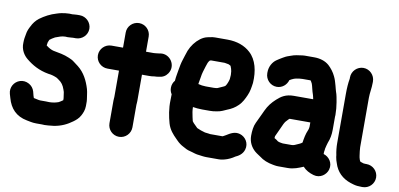

<svg xmlns="http://www.w3.org/2000/svg" viewBox="-89 -1091 3389 1629"><g transform="rotate(10 1605.5 -276.5)"><path d="M351 194.5C373 194.5 393.1 191.8 407.7 190.3L427.7 188.3C428.2 188.3 429.1 188.2 429.7 188.1C494.9 178 544.4 152.6 587.2 121.2C605.7 107.6 629.5 89.3 645.1 59.7C655.9 39.9 669.5 10.4 669.5 -25V-46C669.5 -58.2 670 -71.4 667.8 -82.4C663.3 -104.5 661.7 -138.2 653 -168.5C632.2 -237.8 600.6 -301.6 542.4 -347.3C524.1 -362 516.2 -366.3 506 -374.8C486.9 -390.7 469.5 -397 455 -403.4C410.7 -422.8 364.4 -430.2 317.5 -438.8C298 -443.2 276.2 -455.3 259.2 -468.4C257 -470.3 255.9 -471 252.3 -473.6C253.5 -481.3 255.1 -489.4 256.6 -501C260.1 -509.3 263.9 -519.7 266.3 -524.1C280.3 -533.8 290.3 -542.6 310.1 -552.6C339.9 -563.9 366.5 -574.5 395 -574.5C400.3 -574.5 408.1 -573.5 415 -573.5C435.1 -573.5 452.6 -576.5 462 -576.5H485C538.4 -576.5 584.5 -620.1 584.5 -675C584.5 -729.2 539.3 -774.5 485 -774.5H462C445.1 -774.5 430.9 -771.7 421.2 -771.5C412.3 -772.1 402.9 -772.5 395 -772.5C382.8 -772.5 371 -771.7 359.7 -770.1C338.8 -767.1 317.3 -764.4 289.6 -754.7C235 -739 189.5 -713.8 148.6 -684.1C121.4 -663.3 101.5 -636.3 87.5 -606.9C78.2 -589.6 65.8 -565.1 62 -534.1C57.6 -514.1 53.7 -490.4 53.5 -462.5C50 -401.5 81.8 -355.9 114.4 -329.8C165.6 -288 225.5 -253.5 307.5 -239.1C308.2 -238.9 309.6 -238.7 310.6 -238.7C336.5 -236.3 363.1 -227.8 384.7 -217.7C392.9 -210.9 400 -206.6 404.2 -203.8C427.8 -188.1 445.2 -165.9 457.4 -129.1L463.9 -109.6C466.5 -98.2 467.7 -78.2 471.5 -56.5V-40.2C461.8 -33 449.4 -25 436.9 -18C415.6 -9.8 388 -3.8 357.5 -3.5C349.9 -4.1 339 -4.5 329 -4.5H279C275.6 -4.5 275.6 -4.8 273.3 -5.1L262.1 -6.7C252 -9.7 235.6 -12.2 222.6 -15.2C221.5 -17.7 219.2 -24.5 216.1 -34.4L207.2 -68.9C199.5 -95.2 182.7 -115.5 159.7 -128.3C106.6 -157.8 48.7 -133.7 24.6 -90.2C12.6 -68.5 8.3 -41.9 16 -14.7L25.9 19.2C50 106.4 102.5 164 196.6 182C219.6 185.5 242.8 193.5 279 193.5H329C337.7 193.5 343.8 194.5 351 194.5Z M893.5 -698V-567.5H794C739.1 -567.5 694.5 -522.4 694.5 -468C694.5 -413 739.9 -369.5 794 -369.5H893.5V-142C893.5 -136.8 891.5 -124.1 891.5 -110V84C891.5 138.6 935.5 183.5 990.5 183.5C1045.5 183.5 1089.5 138.6 1089.5 84V-110C1089.5 -114.5 1091.5 -127.3 1091.5 -142V-369.5H1152C1168.2 -369.5 1182 -370.4 1197.9 -373.5C1208.4 -373.6 1221.2 -374.5 1234.1 -376.8C1268.5 -379.9 1292.9 -394.3 1310.4 -419.7C1360.2 -491.9 1297.7 -588.1 1212.6 -573.9L1201.3 -571.9C1187.5 -569.4 1169.3 -568.9 1158.6 -567.5H1091.5V-698C1091.5 -752.5 1046.6 -796.5 992.5 -796.5C938.5 -796.5 893.5 -752.5 893.5 -698Z M1703.2 20.6C1677.9 14 1654 5.5 1632.1 -4.9L1595.5 -41.5C1591.8 -45.3 1590.7 -47.1 1584.6 -55.8C1582.7 -60.6 1580.1 -72 1576.7 -89.5C1569.9 -120.8 1565.6 -142.9 1565.1 -174.3C1588.9 -170.3 1617.5 -167.5 1645 -167.5H1711C1731.3 -167.5 1749.6 -169.4 1767.4 -172.9C1806.3 -177.2 1835.9 -195.1 1855.5 -203C1889.5 -215.9 1919 -233.2 1945.1 -259C1975.3 -287.6 1991.4 -323.5 2005.2 -354.6C2021.2 -389.8 2025.8 -425.4 2031.1 -462.7C2031.2 -463.4 2031.4 -464.7 2031.4 -465.7C2037.7 -566.7 2016.5 -661.2 1953.4 -718.6C1906 -762.7 1838.4 -788.5 1755 -788.5H1648C1632.9 -788.5 1617.9 -786.5 1602.6 -782.6L1583.2 -778.7C1561.5 -773.7 1543.4 -764.7 1524.7 -751.2C1486.1 -722.2 1456.4 -682.8 1437.2 -636.1C1426.2 -608.4 1419 -576.9 1410.6 -554.5C1400.4 -523.8 1395.4 -495.7 1389.9 -462.5C1386.1 -433.2 1378.3 -406.4 1376 -367.5C1361.2 -350.4 1352.5 -327.4 1352.5 -304C1352.5 -284.7 1356.7 -268.1 1368.5 -249.4C1367.9 -233.5 1367.5 -215.2 1367.5 -199.8C1364.6 -125.7 1378.2 -59.5 1393.9 -2.7C1409.4 50.3 1442.1 85.1 1471.5 114.5L1488.5 131.5C1496.9 139.9 1503.1 145.5 1513.5 153C1529.6 165.8 1550.4 174.3 1559.1 179.8C1578.7 192 1600.9 198 1624.3 203.5C1639.2 207.3 1658.6 216.1 1689.7 218.4C1705.5 220.2 1726.5 224.5 1752 224.5H1855C1878.1 224.5 1894.7 220.2 1906.1 217.4C1937.7 209.5 1970.2 193.1 1992 177.4C2015.3 167.1 2051.6 147.5 2064.4 104.8C2081.9 46.6 2045 -4.1 1997.7 -18.1C1952.3 -31.5 1916.3 -9.1 1882.2 12.2C1867.9 20.9 1856.1 26.5 1855 26.5H1749C1741.9 26.5 1727.2 21.8 1703.2 20.6ZM1648.3 -590.5H1764.7C1781.2 -587.7 1780.2 -588.3 1799.6 -584.3L1814.1 -577C1814.9 -576.5 1816.6 -575.4 1818.7 -573.9C1820.9 -568.7 1823.1 -561 1827.4 -550.6C1831.1 -541 1834.5 -519.2 1834.5 -498C1834.5 -487.2 1833.3 -475.3 1831.9 -461.6C1827.5 -439.7 1813.6 -407.6 1805.5 -399.5C1796.8 -390.9 1774.5 -385.2 1743.2 -369.5C1740.6 -368.2 1727.5 -365.5 1711 -365.5H1642C1619.3 -365.5 1596.8 -369 1576.4 -374.6C1576.8 -378 1577.3 -381.4 1578 -385.8L1586.1 -432.2C1591.6 -472.6 1600 -494 1611.9 -533.1C1619.5 -558.1 1624.7 -573.7 1638 -587.7C1642.2 -588.9 1648.1 -590.5 1648.3 -590.5Z M2767.5 -317C2767.5 -353.5 2763.8 -391.6 2757.9 -426.4C2753.1 -452.9 2748.2 -487.5 2737.1 -516.3C2734 -524.5 2730 -543.9 2725.1 -561.3L2716.9 -589.7C2712.8 -602.9 2710.4 -611.9 2706.3 -621.2L2698.2 -639.4C2683.7 -671.4 2658.4 -703.8 2633.9 -726C2600.7 -754.8 2555.4 -768.5 2505 -768.5H2442C2430.5 -768.5 2416.8 -768.9 2404.7 -767.1C2371.9 -762.4 2339.2 -760 2304.5 -746C2289.7 -740.7 2271.6 -735.8 2250.8 -723.2L2237.8 -715.8C2224.6 -708.5 2204.8 -695.3 2194.2 -688.2C2162.2 -666.9 2136.5 -624.2 2136.5 -575V-566C2136.5 -512.6 2180.1 -466.5 2235 -466.5C2283.1 -466.5 2319.4 -500.3 2331 -541.1L2348.5 -550.8C2360.2 -556.6 2374.2 -562.6 2384 -564C2404 -567.6 2421.2 -570.5 2440 -570.5H2505C2506.6 -570.5 2507.5 -570.2 2509.2 -569.9C2513.3 -564.6 2517.7 -556.8 2523.7 -544.7C2531.9 -523.5 2536.8 -488.1 2550.2 -451.8L2554.5 -434.5C2555.7 -429 2557.1 -422.6 2558.4 -416.5H2392C2322.6 -416.5 2284.7 -390.7 2248.7 -357.7C2213.2 -325.3 2188 -293.9 2167 -248.8L2155.2 -223.2C2140.8 -194.3 2126.6 -161 2113.5 -134.8C2098.4 -104.7 2093.5 -61 2093.5 -21C2093.5 35.8 2119 77.5 2151.3 106.2C2170.4 122.7 2190.2 132.8 2199.6 140.3C2232.3 166.4 2273.9 182.5 2318.7 190L2335.5 192.9C2344.5 194.5 2354.9 195.5 2365 195.5H2446C2498.6 195.5 2539.4 177.6 2578.8 161.1C2603.4 188.5 2636.7 205.8 2672.6 216C2732.6 233.5 2782.3 192.1 2795 148.5C2812.7 87.7 2771.7 38.7 2726.5 25.7V14.5C2727 10.2 2727.2 8.8 2727.4 2.2C2728.8 -4.6 2730.5 -12.9 2730.5 -21C2736.5 -42.1 2738.4 -59 2744.7 -74.9C2759 -109.6 2766.5 -146.6 2766.5 -191V-304C2766.5 -307.3 2767.5 -312.8 2767.5 -317ZM2568.5 -218.5V-182.3L2566.9 -169.5C2565.8 -162.9 2563.9 -156.4 2560.7 -149.2C2545.8 -115.6 2538.8 -77.5 2533.1 -39L2522.4 -31.4C2513.6 -26.1 2509.3 -24.7 2501.3 -21C2477.7 -10.2 2463.9 -2.5 2446 -2.5H2371C2369.2 -2.5 2366.9 -2.7 2365.3 -3L2348.5 -5.9C2341.1 -7.2 2329.1 -9.9 2324.4 -13.6C2315.7 -22.2 2304.9 -27.8 2292.5 -34.9C2292.6 -40.9 2293.1 -48.4 2293.8 -51.9C2294.4 -52.9 2295 -54.1 2295.5 -55.2C2306.6 -81.3 2322.3 -110.8 2335.4 -142L2344.8 -162.8C2355.9 -184.7 2360.6 -190.5 2381.2 -211.2C2383.8 -213.3 2386.6 -215.6 2390.1 -218.5Z M3076 45.5C3075 45.5 3074.2 45.4 3072.9 45.1L3055.1 39.2C3046 36.6 3046.7 36.6 3044.4 34.7C3040 31.2 3033.4 10.6 3031.9 2.5L3029.1 -13.6C3026.1 -37 3021.5 -66 3021.5 -85V-511C3021.5 -554.8 3031.5 -593.6 3031.5 -644V-653C3031.5 -706.4 2987.9 -752.5 2933 -752.5C2878.8 -752.5 2833.5 -707.3 2833.5 -653V-641.6C2826.2 -602.8 2823.5 -555.2 2823.5 -511V-85C2823.5 -51.2 2827.4 -14.1 2834 16.2L2835.8 32C2838.9 52 2843.7 66.5 2849.4 81.8C2871.1 155 2923.1 204.2 2993.6 227.7L3020 235.8C3040.7 242.2 3065.8 244.5 3091 244.5H3100C3154.6 244.5 3199.5 200.5 3199.5 145.5C3199.5 90.5 3154.6 46.5 3100 46.5H3091C3088.8 46.5 3080.7 45.5 3076 45.5Z"/></g></svg>

Font: Smoothie
Style: ExBd
Weight: 800
Foundry: Cannot Into Space Fonts
Version: Version 0.8